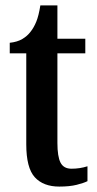

<svg xmlns="http://www.w3.org/2000/svg" viewBox="-20 -679 360 709"><path d="M199 10Q140 10 108.5 -24.5Q77 -59 77 -146V-482H16V-521Q44 -524 62.5 -535Q81 -546 93 -562Q105 -577 114 -599Q123 -621 129 -659H192V-536H295V-482H192V-151Q192 -101 203.5 -78.5Q215 -56 244 -56Q275 -56 303 -65V-10Q289 -3 263 3.5Q237 10 199 10Z"/></svg>

Font: Noto Serif Ethiopic ExtraCondensed SemiBold
Style: Regular
Weight: 600
Width: 2
Designer: Monotype Design Team
Foundry: Monotype Imaging Inc.
Version: Version 2.102; ttfautohint (v1.8.4.7-5d5b)